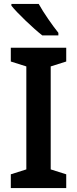

<svg xmlns="http://www.w3.org/2000/svg" viewBox="-20 -957 393 977"><path d="M177 -937H38V-928C68 -890 150 -812 195 -777H277V-790C248 -826 201 -893 177 -937ZM317 0V-70L238 -95V-619L317 -644V-714H35V-644L114 -619V-95L35 -70V0Z"/></svg>

Font: Noto Sans Lao Looped SemiCondensed SemiBold
Style: Regular
Weight: 600
Width: 4
Designer: Mark Frömberg, Ben Mitchell
Foundry: The Fontpad Ltd
Version: Version 1.002